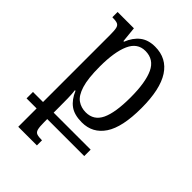

<svg xmlns="http://www.w3.org/2000/svg" viewBox="-219 -595 932 932"><g transform="rotate(45 246.5 -129.5)"><path d="M17 117V73H86V-388Q86 -419 82.5 -433Q79 -447 68 -451.5Q57 -456 33 -456V-492H145L153 -412H157Q174 -455 204 -478.5Q234 -502 281 -502Q361 -502 403 -437.5Q445 -373 445 -244Q445 -113 404 -51.5Q363 10 289 10Q237 10 207 -12Q177 -34 159 -77H155Q158 -54 158.5 -24Q159 6 159 42V73H413V117H159V137Q159 170 163 185Q167 200 179 204Q191 208 214 208V243H86V117ZM268 -38Q323 -38 347 -88.5Q371 -139 371 -243Q371 -346 346 -400Q321 -454 262 -454Q208 -454 183.5 -399Q159 -344 159 -244Q159 -162 173 -117Q187 -72 211.5 -55Q236 -38 268 -38Z"/></g></svg>

Font: Noto Serif Armenian Condensed
Style: Regular
Weight: 400
Width: 3
Designer: Monotype Design Team
Foundry: Monotype Imaging Inc.
Version: Version 2.008; ttfautohint (v1.8.4.7-5d5b)